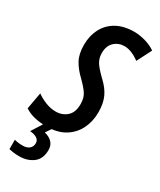

<svg xmlns="http://www.w3.org/2000/svg" viewBox="-260 -802 935 1119"><g transform="rotate(30 208.0 -242.0)"><path d="M126 10Q31 10 -22 -27L-2 -139Q24 -120 58.5 -106Q93 -92 128 -92Q172 -92 202.5 -119Q233 -146 233 -202Q233 -225 227.5 -243.5Q222 -262 207 -282Q192 -302 164 -330Q122 -369 99.5 -409.5Q77 -450 77 -511Q77 -573 102.5 -621.5Q128 -670 176.5 -697Q225 -724 294 -724Q331 -724 370.5 -712.5Q410 -701 438 -681L388 -583Q362 -602 336.5 -612.5Q311 -623 287 -623Q247 -623 219 -597Q191 -571 191 -522Q191 -487 208.5 -460Q226 -433 268 -393Q309 -355 328 -313.5Q347 -272 347 -213Q347 -151 322 -100.5Q297 -50 248 -20Q199 10 126 10ZM75 240Q56 240 39 238Q22 236 5 232V169Q15 172 29 174Q43 176 61 176Q89 176 105 162.5Q121 149 121 126Q121 87 57 81L108 0H165L135 45Q166 52 185.5 71.5Q205 91 205 123Q205 183 167 211.5Q129 240 75 240Z"/></g></svg>

Font: Noto Sans ExtraCondensed SemiBold
Style: Italic
Weight: 600
Width: 2
Italic angle: -12°
Designer: Monotype Design Team
Foundry: Monotype Imaging Inc.
Version: Version 2.013; ttfautohint (v1.8.4.7-5d5b)